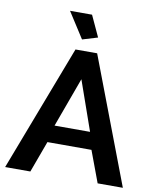

<svg xmlns="http://www.w3.org/2000/svg" viewBox="-98 -991 867 1065"><g transform="rotate(10 336.0 -458.0)"><path d="M276 -710H398L668 0H526L460 -177H212L147 0H5ZM435 -274 337 -553 235 -274ZM209 -916H333L388 -797L302 -771Z"/></g></svg>

Font: PTCRaleway
Style: Bold
Weight: 700
Designer: Matt McInerney, Pablo Impallari, Rodrigo Fuenzalida
Foundry: Matt McInerney, Pablo Impallari, Rodrigo Fuenzalida
Version: Version 3.000g; ttfautohint (v1.5) -l 8 -r 28 -G 28 -x 14 -D